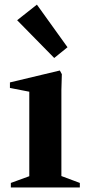

<svg xmlns="http://www.w3.org/2000/svg" viewBox="-20 -827 396 847"><path d="M27.8 -20 117.2 -52.6 109.2 -29.6V-442.6L117.6 -420.8L23.8 -439V-463.4L244 -516L252.8 -499.8L250.8 -429.8V-30L242.8 -53.4L332.2 -20V0H27.8ZM55.6 -737.8 142.8 -806.6 277.8 -618.6 219.2 -571.2Z"/></svg>

Font: Wittgenstein
Style: Regular
Weight: 400
Designer: Jörg Drees
Foundry: Jörg Drees
Version: Version 1.003;Glyphs 3.1.2 (3151)